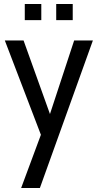

<svg xmlns="http://www.w3.org/2000/svg" viewBox="-20 -691 485 953"><path d="M183 -22 4 -490H97L228 -125L348 -490H441L178 242H85ZM103 -671H185V-591H103ZM259 -671H341V-591H259Z"/></svg>

Font: Cabin Condensed
Style: Regular
Weight: 400
Width: 3
Designer: Pablo Impallari
Foundry: Pablo Impallari. http://www.impallari.com Igino Marini. http://www.ikern.com
Version: Version 2.200